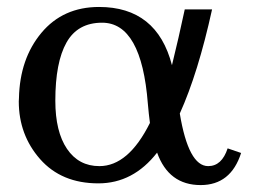

<svg xmlns="http://www.w3.org/2000/svg" viewBox="-20 -517 736 549"><path d="M429.2 -80.6Q360.8 7.3 261.2 7.3Q155.8 7.3 94.7 -62Q33.7 -131.3 33.7 -227.1Q33.7 -231.9 34.2 -236.3Q36.6 -349.1 98.4 -423.1Q160.2 -497.1 263.2 -497.1Q428.7 -497.1 471.7 -330.6Q490.7 -407.7 508.3 -490.2H586.4Q546.4 -308.1 494.1 -192.4Q519 -42 575.2 -42Q614.3 -42 630.9 -92.8L669.4 -79.6Q640.1 12.2 553.7 12.2Q462.4 12.2 429.2 -80.6ZM138.2 -229Q138.2 -140.6 171.6 -91.3Q205.1 -42 264.2 -42Q347.2 -42 408.7 -165.5Q405.3 -190.9 402.8 -220.2Q384.8 -452.1 272 -452.1Q202.1 -452.1 170.2 -395.5Q138.2 -338.9 138.2 -229Z"/></svg>

Font: Munson
Style: Regular
Weight: 400
Designer: Paul James MIller
Foundry: High-Logic / Made with FontCreator
Version: Version 2.10;May 5, 2019;FontCreator 11.5.0.2430 64-bit